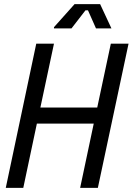

<svg xmlns="http://www.w3.org/2000/svg" viewBox="-20 -912 652 932"><path d="M8 0 156 -700H242L176 -390H452L518 -700H604L455 0H369L435 -312H159L93 0ZM242 -774V-780L342 -892H466L521 -774H446L407 -862H395L327 -774Z"/></svg>

Font: Space Mono
Style: Italic
Weight: 400
Italic angle: -12°
Monospace: yes
Designer: Colophon Foundry + Benjamin Critton
Foundry: Colophon Foundry & Benjamin Critton
Version: Version 1.003; ttfautohint (v1.8.4.7-5d5b)